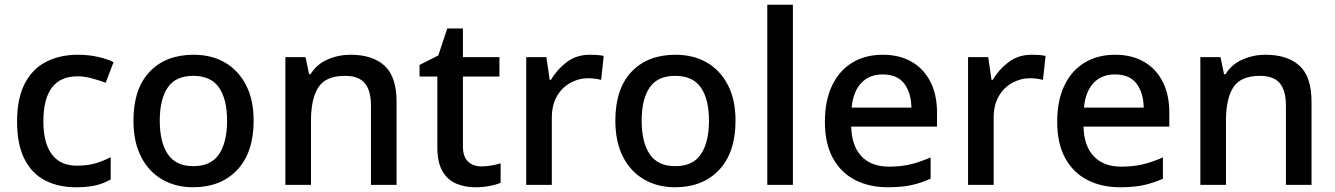

<svg xmlns="http://www.w3.org/2000/svg" viewBox="-20 -780 5632 810"><path d="M300 10Q226 10 170 -19Q114 -48 83 -109.5Q52 -171 52 -267Q52 -366 85 -428.5Q118 -491 176 -520Q234 -549 308 -549Q354 -549 393.5 -540Q433 -531 459 -518L426 -431Q399 -441 367.5 -449.5Q336 -458 307 -458Q163 -458 163 -268Q163 -176 199 -128.5Q235 -81 304 -81Q349 -81 383 -91Q417 -101 447 -117V-23Q418 -6 384 2Q350 10 300 10Z M1050 -271Q1050 -137 981 -63.5Q912 10 794 10Q722 10 665 -22.5Q608 -55 575.5 -118Q543 -181 543 -271Q543 -405 611 -477Q679 -549 797 -549Q872 -549 928.5 -516.5Q985 -484 1017.5 -422Q1050 -360 1050 -271ZM654 -271Q654 -180 688 -129.5Q722 -79 796 -79Q870 -79 904 -129.5Q938 -180 938 -271Q938 -361 904 -410.5Q870 -460 795 -460Q721 -460 687.5 -410.5Q654 -361 654 -271Z M1459 -549Q1552 -549 1602.5 -502.5Q1653 -456 1653 -351V0H1545V-335Q1545 -398 1519 -429Q1493 -460 1436 -460Q1354 -460 1323 -411.5Q1292 -363 1292 -271V0H1184V-539H1269L1284 -467H1290Q1316 -509 1362 -529Q1408 -549 1459 -549Z M2011 -78Q2032 -78 2054 -82Q2076 -86 2092 -91V-9Q2075 -1 2045.5 4.5Q2016 10 1986 10Q1942 10 1905.5 -5Q1869 -20 1847 -57Q1825 -94 1825 -161V-457H1750V-506L1829 -546L1867 -660H1933V-539H2087V-457H1933V-162Q1933 -119 1954.5 -98.5Q1976 -78 2011 -78Z M2468 -549Q2482 -549 2498.5 -548Q2515 -547 2527 -544L2516 -443Q2505 -446 2490 -448Q2475 -450 2462 -450Q2422 -450 2386.5 -430.5Q2351 -411 2329.5 -374Q2308 -337 2308 -283V0H2200V-539H2285L2299 -443H2304Q2330 -487 2371 -518Q2412 -549 2468 -549Z M3083 -271Q3083 -137 3014 -63.5Q2945 10 2827 10Q2755 10 2698 -22.5Q2641 -55 2608.5 -118Q2576 -181 2576 -271Q2576 -405 2644 -477Q2712 -549 2830 -549Q2905 -549 2961.5 -516.5Q3018 -484 3050.5 -422Q3083 -360 3083 -271ZM2687 -271Q2687 -180 2721 -129.5Q2755 -79 2829 -79Q2903 -79 2937 -129.5Q2971 -180 2971 -271Q2971 -361 2937 -410.5Q2903 -460 2828 -460Q2754 -460 2720.5 -410.5Q2687 -361 2687 -271Z M3325 0H3217V-760H3325Z M3704 -549Q3775 -549 3826 -519.5Q3877 -490 3905 -435.5Q3933 -381 3933 -305V-246H3571Q3573 -164 3614.5 -120.5Q3656 -77 3730 -77Q3782 -77 3822.5 -87Q3863 -97 3906 -116V-26Q3866 -8 3824.5 1Q3783 10 3725 10Q3647 10 3587 -21Q3527 -52 3493.5 -113.5Q3460 -175 3460 -266Q3460 -356 3490.5 -419.5Q3521 -483 3576 -516Q3631 -549 3704 -549ZM3703 -466Q3647 -466 3613 -429.5Q3579 -393 3573 -326H3825Q3824 -388 3795 -427Q3766 -466 3703 -466Z M4332 -549Q4346 -549 4362.5 -548Q4379 -547 4391 -544L4380 -443Q4369 -446 4354 -448Q4339 -450 4326 -450Q4286 -450 4250.5 -430.5Q4215 -411 4193.5 -374Q4172 -337 4172 -283V0H4064V-539H4149L4163 -443H4168Q4194 -487 4235 -518Q4276 -549 4332 -549Z M4684 -549Q4755 -549 4806 -519.5Q4857 -490 4885 -435.5Q4913 -381 4913 -305V-246H4551Q4553 -164 4594.5 -120.5Q4636 -77 4710 -77Q4762 -77 4802.5 -87Q4843 -97 4886 -116V-26Q4846 -8 4804.5 1Q4763 10 4705 10Q4627 10 4567 -21Q4507 -52 4473.5 -113.5Q4440 -175 4440 -266Q4440 -356 4470.5 -419.5Q4501 -483 4556 -516Q4611 -549 4684 -549ZM4683 -466Q4627 -466 4593 -429.5Q4559 -393 4553 -326H4805Q4804 -388 4775 -427Q4746 -466 4683 -466Z M5319 -549Q5412 -549 5462.5 -502.5Q5513 -456 5513 -351V0H5405V-335Q5405 -398 5379 -429Q5353 -460 5296 -460Q5214 -460 5183 -411.5Q5152 -363 5152 -271V0H5044V-539H5129L5144 -467H5150Q5176 -509 5222 -529Q5268 -549 5319 -549Z"/></svg>

Font: Noto Sans Adlam Unjoined Medium
Style: Regular
Weight: 500
Version: Version 3.001